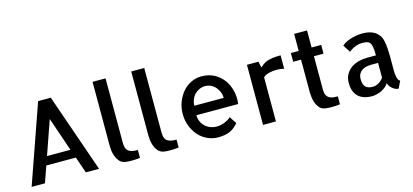

<svg xmlns="http://www.w3.org/2000/svg" viewBox="-63 -1227 3655 1700"><g transform="rotate(-15 1764.0 -377.0)"><path d="M61.5 0 313.5 -718.8H429.7L679.7 0H558.6L506.8 -149.4H236.3L183.6 0ZM263.7 -228.5H478.5L372.1 -539.1Z M942.4 -168Q942.4 -134.8 951.2 -115.7Q960 -96.7 975.6 -87.4Q991.2 -78.1 1011.2 -75.2Q1031.2 -72.3 1054.7 -72.3V0Q1042 2 1028.3 2.9Q1017.6 3.9 1002.9 4.4Q988.3 4.9 973.6 4.9Q959 4.9 944.3 3.9Q929.7 2.9 918 1Q884.8 -5.9 866.2 -28.3Q847.7 -50.8 837.9 -78.6Q828.1 -106.4 825.7 -132.8Q823.2 -159.2 823.2 -173.8V-185.5V-758.8H942.4Z M1296.9 -168Q1296.9 -134.8 1305.7 -115.7Q1314.5 -96.7 1330.1 -87.4Q1345.7 -78.1 1365.7 -75.2Q1385.7 -72.3 1409.2 -72.3V0Q1396.5 2 1382.8 2.9Q1372.1 3.9 1357.4 4.4Q1342.8 4.9 1328.1 4.9Q1313.5 4.9 1298.8 3.9Q1284.2 2.9 1272.5 1Q1239.3 -5.9 1220.7 -28.3Q1202.1 -50.8 1192.4 -78.6Q1182.6 -106.4 1180.2 -132.8Q1177.7 -159.2 1177.7 -173.8V-185.5V-758.8H1296.9Z M1764.6 -556.6Q1831.1 -556.6 1881.8 -529.8Q1932.6 -502.9 1965.3 -458.5Q1998 -414.1 2012.2 -356Q2026.4 -297.9 2017.6 -235.4H1634.8Q1634.8 -204.1 1646.5 -177.7Q1658.2 -151.4 1678.2 -132.3Q1698.2 -113.3 1726.1 -102.5Q1753.9 -91.8 1786.1 -91.8Q1796.9 -91.8 1813 -94.2Q1829.1 -96.7 1847.2 -103Q1865.2 -109.4 1883.3 -119.1Q1901.4 -128.9 1915 -142.6L1958 -77.1Q1925.8 -37.1 1882.8 -16.6Q1839.8 3.9 1773.4 3.9Q1719.7 3.9 1672.9 -18.1Q1626 -40 1592.8 -78.1Q1559.6 -116.2 1540 -167Q1520.5 -217.8 1520.5 -276.4Q1520.5 -334 1540 -385.3Q1559.6 -436.5 1592.3 -474.6Q1625 -512.7 1669.9 -534.7Q1714.8 -556.6 1764.6 -556.6ZM1908.2 -321.3Q1908.2 -347.7 1898.4 -373Q1888.7 -398.4 1871.6 -418.9Q1854.5 -439.5 1830.1 -451.7Q1805.7 -463.9 1777.3 -464.8Q1747.1 -464.8 1721.7 -453.1Q1696.3 -441.4 1677.7 -421.9Q1659.2 -402.3 1648.9 -375.5Q1638.7 -348.6 1638.7 -321.3Z M2492.2 -431.6Q2464.8 -439.5 2425.8 -440.4Q2390.6 -440.4 2356 -432.1Q2321.3 -423.8 2300.8 -404.3V-195.3V-193.4V0H2182.6V-550.8H2288.1L2300.8 -494.1Q2315.4 -508.8 2331.5 -520.5Q2347.7 -532.2 2369.1 -539.6Q2390.6 -546.9 2419.9 -550.8Q2449.2 -554.7 2492.2 -554.7Z M2775.4 -167Q2775.4 -133.8 2784.2 -115.2Q2793 -96.7 2809.1 -86.9Q2825.2 -77.1 2845.2 -74.7Q2865.2 -72.3 2887.7 -72.3V0Q2875 2 2862.3 2.9Q2851.6 3.9 2836.4 4.4Q2821.3 4.9 2806.6 4.9Q2792 4.9 2776.9 3.9Q2761.7 2.9 2751 1Q2717.8 -4.9 2699.2 -27.8Q2680.7 -50.8 2671.4 -78.6Q2662.1 -106.4 2659.7 -132.8Q2657.2 -159.2 2657.2 -173.8V-470.7H2585V-550.8H2657.2V-707H2775.4V-550.8H2863.3V-470.7H2775.4Z M3425.8 -170.9V-163.1Q3425.8 -155.3 3426.8 -140.1Q3427.7 -125 3430.7 -109.4Q3433.6 -93.8 3439.9 -81.1Q3446.3 -68.4 3457 -64.5L3425.8 1Q3413.1 1 3398.9 -4.9Q3384.8 -10.7 3371.6 -21.5Q3358.4 -32.2 3349.1 -45.4Q3339.8 -58.6 3335 -74.2Q3328.1 -57.6 3311 -43.5Q3293.9 -29.3 3272.5 -18.1Q3251 -6.8 3226.1 -1Q3201.2 4.9 3179.7 4.9Q3146.5 4.9 3115.7 -3.9Q3085 -12.7 3061.5 -32.2Q3038.1 -51.8 3024.9 -84Q3011.7 -116.2 3011.7 -163.1Q3011.7 -208 3030.8 -240.7Q3049.8 -273.4 3079.6 -294.4Q3109.4 -315.4 3147.5 -325.7Q3185.5 -335.9 3224.6 -335.9H3307.6Q3307.6 -383.8 3302.7 -412.1Q3297.9 -440.4 3286.1 -453.6Q3274.4 -466.8 3257.3 -470.2Q3240.2 -473.6 3216.8 -473.6Q3195.3 -473.6 3176.3 -468.3Q3157.2 -462.9 3141.1 -455.6Q3125 -448.2 3112.8 -439.5Q3100.6 -430.7 3094.7 -425.8L3050.8 -493.2Q3060.5 -503.9 3080.1 -515.1Q3099.6 -526.4 3125 -535.2Q3150.4 -543.9 3180.2 -549.3Q3210 -554.7 3242.2 -554.7Q3271.5 -554.7 3299.3 -548.8Q3327.1 -543 3350.1 -529.3Q3373 -515.6 3390.1 -492.7Q3407.2 -469.7 3414.1 -435.5Q3420.9 -401.4 3423.3 -366.7Q3425.8 -332 3425.8 -297.9ZM3308.6 -266.6H3246.1Q3226.6 -266.6 3205.1 -262.7Q3183.6 -258.8 3165 -248Q3146.5 -237.3 3134.3 -217.3Q3122.1 -197.3 3122.1 -166Q3122.1 -117.2 3144 -95.7Q3166 -74.2 3208 -74.2Q3237.3 -74.2 3264.2 -89.8Q3291 -105.5 3308.6 -131.8Z"/></g></svg>

Font: Allerta
Style: Regular
Weight: 400
Designer: Matt McInerney
Foundry: Matt McInerney
Version: Version 1.0